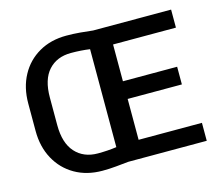

<svg xmlns="http://www.w3.org/2000/svg" viewBox="-103 -857 1166 1004"><g transform="rotate(-15 480.5 -355.5)"><path d="M333 -721.2Q370.6 -721.2 407 -718Q443.4 -714.8 476.1 -710.9H897.9V-613.3H557.6V-414.1H851.1V-318.4H557.6V-97.2H900.4V0H476.1Q443.4 3.4 407.5 6.8Q371.6 10.3 334 10.3Q249.5 10.3 185.3 -26.6Q121.1 -63.5 85.2 -129.4Q49.3 -195.3 49.3 -281.2V-429.7Q49.3 -516.1 85 -581.8Q120.6 -647.5 184.6 -684.3Q248.5 -721.2 333 -721.2ZM166.5 -281.2Q166.5 -184.1 211.9 -133.8Q257.3 -83.5 334 -83.5Q360.4 -83.5 385.7 -85.2Q411.1 -86.9 435.1 -90.3V-620.6Q411.1 -624 385.5 -625.7Q359.9 -627.4 333 -627.4Q256.3 -627.4 211.4 -577.9Q166.5 -528.3 166.5 -430.7Z"/></g></svg>

Font: Vazirmatn RD FD Medium
Style: Regular
Weight: 500
Designer: Saber Rastikerdar
Foundry: Saber Rastikerdar
Version: Version 33.003